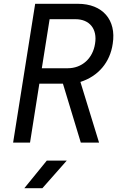

<svg xmlns="http://www.w3.org/2000/svg" viewBox="-20 -750 640 1010"><path d="M49 0H138L187 -310H311L405 0H501L403 -319C497 -349 559 -422 573 -520C593 -645 520 -730 390 -730H165ZM200 -391 241 -649H377C451 -649 493 -598 480 -520C468 -442 411 -391 336 -391ZM108 240H203L331 95H226Z"/></svg>

Font: JetBrains Mono
Style: Italic
Weight: 400
Italic angle: -9°
Monospace: yes
Designer: Philipp Nurullin, Konstantin Bulenkov
Foundry: JetBrains
Version: Version 2.305